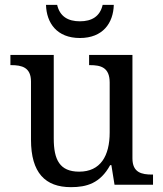

<svg xmlns="http://www.w3.org/2000/svg" viewBox="-20 -763 675 793"><path d="M310 -606C405 -606 448 -668 450 -743H404C393 -695 359 -675 310 -675C261 -675 227 -695 216 -743H170C172 -668 215 -606 310 -606ZM273 10C338 10 394 -6 435 -81H440L453 0H612V-42H609C565 -42 527 -50 527 -109V-536H348V-494H351C396 -494 433 -485 433 -422V-216C433 -119 395 -54 307 -54C226 -54 202 -104 202 -191V-536H23V-494H26C70 -494 108 -485 108 -426V-186C108 -49 167 10 273 10Z"/></svg>

Font: Noto Fangsong KSS Vertical
Style: Regular
Weight: 400
Designer: LIU Zhao, ZHANG Congyu, Kushim JIANG
Foundry: Guyu Beijing Co. Ltd.
Version: Version 1.000;November 16, 2022;FontCreator 11.5.0.2427 64-b